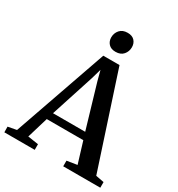

<svg xmlns="http://www.w3.org/2000/svg" viewBox="-238 -1097 1152 1240"><g transform="rotate(30 338.0 -477.5)"><path d="M44.5 -54 287 -748H408L635.5 -53.5L696.5 -42V0H420V-42L496 -54L448 -211H175.5L128.5 -54L207.5 -42V0H-19L-19.5 -42ZM431.5 -264 336.5 -586 317 -660 295.5 -585 191.5 -264ZM341.5 -809Q308 -809 290 -828.5Q272 -848 272 -876.5Q272 -908.5 292.2 -931.8Q312.5 -955 350 -955H351Q384.5 -955 402.2 -935.8Q420 -916.5 420 -887.5Q420 -855.5 400 -832.2Q380 -809 342.5 -809Z"/></g></svg>

Font: Merriweather 60pt SemiBold
Style: Regular
Weight: 600
Version: Version 2.100